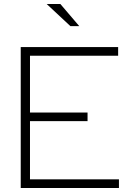

<svg xmlns="http://www.w3.org/2000/svg" viewBox="-20 -934 642 954"><path d="M83 0V-700H567V-657H129V-375H415V-332H129V-43H571V0ZM330 -804 212 -914H280L374 -804Z"/></svg>

Font: Red Hat Display VF
Style: Regular
Weight: 300
Designer: Pentagram, MCKL
Foundry: Pentagram, MCKL
Version: Version 1.023